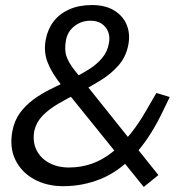

<svg xmlns="http://www.w3.org/2000/svg" viewBox="-20 -730 704 760"><path d="M549 10 221 -396Q185 -441 168.5 -483Q152 -525 161 -573Q169 -615 192.5 -645.5Q216 -676 254.5 -693Q293 -710 344 -710Q398 -710 433 -688Q468 -666 482 -630.5Q496 -595 488 -553Q479 -505 449 -471Q419 -437 378.5 -412Q338 -387 295 -365L286 -360Q246 -340 210 -319Q174 -298 149 -272.5Q124 -247 116 -213Q108 -170 124 -137Q140 -104 174 -85.5Q208 -67 253 -67Q348 -67 423 -126.5Q498 -186 559 -293L599 -362L652 -346L618 -276Q568 -175 507.5 -112Q447 -49 377 -21Q307 7 230 7Q165 7 115 -20.5Q65 -48 41 -97Q17 -146 29 -211Q37 -253 59 -283Q81 -313 111.5 -335.5Q142 -358 178 -376Q214 -394 249 -411L266 -419Q301 -436 332 -455.5Q363 -475 384 -500Q405 -525 411 -558Q416 -583 408.5 -603Q401 -623 383.5 -635.5Q366 -648 338 -648Q302 -648 274.5 -626.5Q247 -605 241 -570Q234 -532 243.5 -506Q253 -480 276 -451L607 -37Z"/></svg>

Font: REM Light
Style: Italic
Weight: 300
Italic angle: -11°
Designer: Octavio Pardo
Foundry: Ashler Design
Version: Version 1.005;gftools[0.9.28]